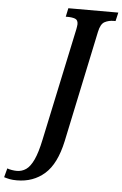

<svg xmlns="http://www.w3.org/2000/svg" viewBox="-198 -757 663 1041"><g transform="rotate(5 133.5 -237.0)"><path d="M-66 240Q-89 240 -104.5 237Q-120 234 -136 229L-123 180Q-113 184 -98 186.5Q-83 189 -71 189Q-43 189 -20.5 173.5Q2 158 20.5 118.5Q39 79 54 7L184 -604Q185 -610 186.5 -618.5Q188 -627 188 -632Q188 -655 172 -661Q156 -667 131 -667H121L131 -714H403L392 -667H382Q355 -667 333 -655.5Q311 -644 302 -600L174 6Q147 131 85 185.5Q23 240 -66 240Z"/></g></svg>

Font: Noto Serif ExtraCondensed SemiBold
Style: Italic
Weight: 600
Width: 2
Italic angle: -12°
Designer: Monotype Design Team
Foundry: Monotype Imaging Inc.
Version: Version 2.013